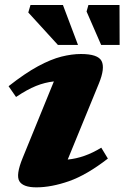

<svg xmlns="http://www.w3.org/2000/svg" viewBox="-20 -752 508 784"><path d="M72.5 -107 200 -419.5Q163 -415.5 127 -401Q91 -386.5 45.5 -356L15 -400Q82.5 -453 135.2 -481.5Q188 -510 230.8 -520.8Q273.5 -531.5 310.5 -531.5Q380 -531.5 394.8 -502.8Q409.5 -474 384 -411.5L256.5 -100.5Q325.5 -107 393.5 -149L420.5 -104.5Q334 -37.5 261.8 -12.2Q189.5 13 128.5 13Q74 13 59 -12.2Q44 -37.5 72.5 -107ZM298.5 -568.5H216.5L95.5 -701L104.5 -731.5H237ZM468.5 -568.5H393L333.5 -705L341 -731.5H468Z"/></svg>

Font: Newsreader 6pt
Style: Bold Italic
Weight: 700
Italic angle: -17°
Designer: Hugues Gentile
Foundry: Production Type
Version: Version 1.003; ttfautohint (v1.8.3)